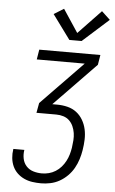

<svg xmlns="http://www.w3.org/2000/svg" viewBox="-63 -1019 633 1061"><g transform="rotate(5 253.0 -488.5)"><path d="M206 0Q181 0 157 -3.5Q133 -7 111.5 -17Q90 -27 73.5 -43Q57 -59 47.5 -80Q38 -101 35.5 -125.5Q33 -150 37 -174Q37 -175 37 -175Q37 -175 37 -176H98Q98 -175 98 -175Q98 -175 98 -175Q94 -150 99 -126.5Q104 -103 119.5 -86Q135 -69 158 -62Q181 -55 206 -55Q225 -55 244.5 -60Q264 -65 281.5 -76Q299 -87 312.5 -102.5Q326 -118 335.5 -136Q345 -154 350.5 -173Q356 -192 359 -211Q362 -232 363.5 -252.5Q365 -273 362 -292.5Q359 -312 351 -330Q343 -348 329.5 -361Q316 -374 297 -380Q278 -386 257 -386H147L157 -441L389 -680H123L132 -735H471L462 -680L230 -441H257Q287 -441 315 -434Q343 -427 364.5 -410.5Q386 -394 400 -370Q414 -346 420 -318.5Q426 -291 425 -261.5Q424 -232 419 -202Q415 -177 407 -151.5Q399 -126 385.5 -102Q372 -78 352 -58Q332 -38 308 -24.5Q284 -11 257.5 -5.5Q231 0 206 0ZM293 -803 194 -938 249 -972 333 -845 459 -977 506 -933 361 -803Z"/></g></svg>

Font: Iosevka SS04 Light
Style: Italic
Weight: 300
Italic angle: -9°
Monospace: yes
Designer: Belleve Invis
Foundry: Belleve Invis
Version: Version 19.0.0; ttfautohint (v1.8.4)